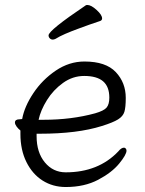

<svg xmlns="http://www.w3.org/2000/svg" viewBox="-20 -733 583 771"><path d="M339 -634Q328 -630 296.5 -618.5Q265 -607 242 -597Q219 -587 203 -577Q197 -574 192 -574Q185 -574 180 -579Q175 -584 175 -591Q175 -611 325 -712Q327 -713 331 -713Q346 -713 368 -693Q390 -673 390 -659Q390 -652 383 -649ZM244 -41Q375 -41 455 -125Q467 -140 478 -140Q482 -140 485 -136.5Q488 -133 488 -128Q488 -112 458.5 -76Q429 -40 374 -11Q319 18 244 18Q192 18 151 -8Q110 -34 86 -82.5Q62 -131 62 -195V-209Q53 -216 46.5 -225Q40 -234 40 -241Q40 -254 59 -254L69 -255Q78 -305 114 -359Q150 -413 204 -449.5Q258 -486 319 -486Q405 -486 445 -443.5Q485 -401 485 -340Q485 -302 479.5 -284Q474 -266 454 -253.5Q434 -241 389 -227Q291 -196 140 -196H127V-186Q127 -121 160 -81Q193 -41 244 -41ZM362 -278Q397 -288 408 -301Q419 -314 419 -341Q419 -385 394 -406.5Q369 -428 318 -428Q272 -428 233 -400Q194 -372 168.5 -331Q143 -290 135 -252H155Q267 -252 362 -278Z"/></svg>

Font: Fusion Kai T
Style: Regular
Weight: 400
Designer: Fontworks Inc.
Version: Version 24.134;May 13, 2024